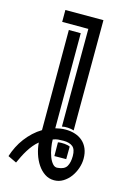

<svg xmlns="http://www.w3.org/2000/svg" viewBox="-134 -699 566 859"><g transform="rotate(15 149.5 -269.5)"><path d="M151.9 -561V-120.6Q163.1 -123.5 174.8 -125.2Q186.5 -127 198.7 -127Q222.7 -127 242.9 -120.4Q263.2 -113.8 278.1 -100.6Q293 -87.4 301.3 -67.6Q309.6 -47.9 309.6 -21.5Q309.6 0 302 22.5Q294.4 44.9 280.8 63.5Q267.1 82 248 93.8Q229 105.5 206.5 105.5Q182.1 105.5 162.8 92.5Q143.6 79.6 129.6 58.6Q115.7 37.6 107.4 11.7Q99.1 -14.2 97.2 -40Q84.5 -29.8 73.5 -16.4Q62.5 -2.9 53.5 11.7Q44.4 26.4 36.6 42Q28.8 57.6 22 72.8L-18.1 53.7Q-10.7 30.8 0.2 8.8Q11.2 -13.2 25.9 -32.5Q40.5 -51.8 58.3 -68.4Q76.2 -85 96.7 -97.2V-561ZM233.9 -132.8Q221.2 -136.7 206.3 -137.7Q191.4 -138.7 178.7 -135.7V-218.8L179.7 -588.4H58.6V-643.6H234.9L233.9 -218.8ZM202.1 -76.2Q187 -76.2 176.8 -75.2Q166.5 -74.2 153.8 -69.3Q153.8 -51.8 157.5 -30.5Q161.1 -9.3 168 8.8Q174.8 26.9 185.1 38.3Q195.3 49.8 209 47.4Q238.8 44.9 249.3 27.1Q259.8 9.3 259.8 -21Q259.8 -52.2 244.9 -64.2Q230 -76.2 202.1 -76.2ZM180.2 0.5 179.7 -63Q186 -64.5 194.1 -64.7Q202.1 -64.9 210.2 -64.2Q218.3 -63.5 225.1 -61.8Q231.9 -60.1 235.4 -58.1L234.9 0Z"/></g></svg>

Font: Isar CAT
Style: Regular
Weight: 400
Designer: Digitized by Peter Wiegel
Foundry: CAT-Fonts, Peter Wiegel
Version: Version 1.000; ttfautohint (v1.3)